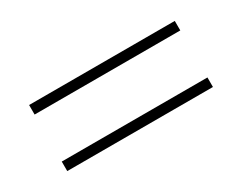

<svg xmlns="http://www.w3.org/2000/svg" viewBox="-41 -576 682 541"><g transform="rotate(-30 300.0 -305.5)"><path d="M63 -382V-413H537V-382ZM63 -198V-229H537V-198Z"/></g></svg>

Font: IBM Plex Sans Arabic ExtraLight
Style: Regular
Weight: 200
Designer: Mike Abbink, Paul van der Laan, Pieter van Rosmalen, Wael Morcos, Khajak Apelian
Foundry: Bold Monday
Version: Version 1.1